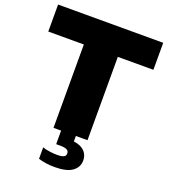

<svg xmlns="http://www.w3.org/2000/svg" viewBox="-170 -860 1062 1210"><g transform="rotate(20 361.5 -255.0)"><path d="M247.5 0V-559H9V-740H714V-559H475.5V0ZM338 230Q306 230 279.2 226Q252.5 222 228.5 214.5V138Q251.5 145.5 278 149Q304.5 152.5 327 152.5Q355.5 152.5 370 145.8Q384.5 139 384.5 123Q384.5 105.5 369.8 98.2Q355 91 327 91H298.5V-10H397.5V61L350.5 33.5Q425 33.5 459.5 59.2Q494 85 494 130Q494 175.5 455.8 202.8Q417.5 230 338 230Z"/></g></svg>

Font: Encode Sans SemiExpanded Black
Style: Regular
Weight: 900
Width: 6
Designer: Multiple Designers
Foundry: Impallari Type
Version: Version 3.002